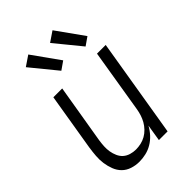

<svg xmlns="http://www.w3.org/2000/svg" viewBox="-226 -851 952 952"><g transform="rotate(-45 250.0 -375.0)"><path d="M172 8Q146 8 121.5 0Q97 -8 80 -25Q63 -42 54 -65.5Q45 -89 41.5 -114Q38 -139 40 -165Q42 -191 46 -218L96 -520H158L106 -209Q103 -189 102 -170Q101 -151 104 -133Q107 -115 114.5 -98Q122 -81 135 -69.5Q148 -58 166 -52.5Q184 -47 203 -47Q220 -47 238 -51Q256 -55 272 -64Q288 -73 301.5 -87Q315 -101 324 -117Q333 -133 338.5 -150Q344 -167 347 -185L402 -520H463L377 0H316L330 -87Q318 -65 301 -46.5Q284 -28 263 -15.5Q242 -3 218.5 2.5Q195 8 172 8ZM387 -585 275 -722 328 -758 430 -615ZM217 -585 105 -722 158 -758 260 -615Z"/></g></svg>

Font: Iosevka SS04 Light Oblique
Style: Regular
Weight: 300
Italic angle: -9°
Monospace: yes
Designer: Belleve Invis
Foundry: Belleve Invis
Version: Version 19.0.0; ttfautohint (v1.8.4)